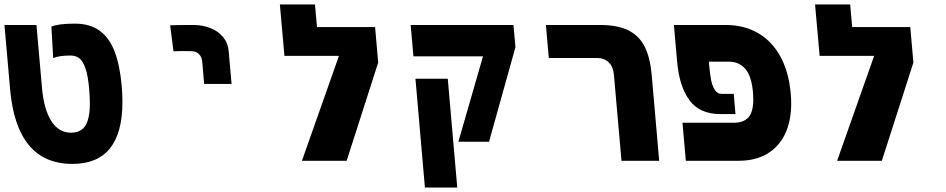

<svg xmlns="http://www.w3.org/2000/svg" viewBox="-24 -721 4244 861"><path d="M21.5 -319 -4 -609H139.5L164.5 -325Q173 -230 206.2 -178Q239.5 -126 294.5 -126Q339.5 -126 359.2 -158.2Q379 -190.5 379 -257.5Q379 -286 376 -319.5Q371 -381 359.2 -414.5Q347.5 -448 331.2 -460Q315 -472 292.5 -472Q241 -472 214.5 -460.5L206.5 -601.5Q236 -615 312 -615Q379 -615 422.5 -583.5Q466 -552 489.8 -490.5Q513.5 -429 522 -334.5Q525 -297 525 -264Q525 14 301 14Q175 14 105.5 -70.2Q36 -154.5 21.5 -319Z M843.5 -609Q754 -609 739 -607.5L754 -491Q776 -492 790 -492L834.5 -491.5Q855 -491.5 868 -478.8Q881 -466 883 -443L891.5 -344.5H1014.5L1001.5 -491Q998.5 -528 976.5 -554.8Q954.5 -581.5 919.5 -595.2Q884.5 -609 843.5 -609Z M1658 -599.5 1672 -440.5 1530.5 0H1330L1496 -470.5H1251.5L1231 -701H1388.5L1397.5 -599.5Z M2142 -468.5H1830L1817.5 -609H2278.5L2287.5 -509.5L2169 -85.5H2031.5ZM1839 -368H1984L2026.5 120H1881.5Z M2654 -461H2437L2424 -609H2666.5Q2745.5 -609 2794 -584.8Q2842.5 -560.5 2867 -511.8Q2891.5 -463 2898.5 -385L2932 0H2763L2729 -386Q2726 -421.5 2705.8 -441.2Q2685.5 -461 2654 -461Z M3036.5 -170.5H3266.5Q3310.5 -170.5 3332.2 -194.8Q3354 -219 3354 -275Q3354 -290.5 3352.5 -307.5Q3346.5 -378.5 3318.8 -411.5Q3291 -444.5 3244 -444.5H3155L3155.5 -437.5Q3156.5 -429.5 3156.5 -425Q3160 -389 3164.5 -364Q3169 -339 3180.5 -319.5Q3192 -300 3213 -300H3266.5L3274 -209.5H3206.5Q3114 -209.5 3068.2 -271Q3022.5 -332.5 3012.5 -444L2998 -609H3230Q3312.5 -609 3375.2 -572.8Q3438 -536.5 3475.8 -467.2Q3513.5 -398 3522 -301Q3524 -281 3524 -257.5Q3524 -176.5 3495.8 -118.8Q3467.5 -61 3414.8 -30.5Q3362 0 3289 0H3051.5Z M4058 -599.5 4072 -440.5 3930.5 0H3730L3896 -470.5H3651.5L3631 -701H3788.5L3797.5 -599.5Z"/></svg>

Font: JuliaMono Black
Style: Italic
Weight: 900
Italic angle: -9°
Monospace: yes
Designer: cormullion
Foundry: corm
Version: Version 0.057; ttfautohint (v1.8.4)